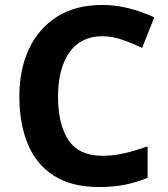

<svg xmlns="http://www.w3.org/2000/svg" viewBox="-20 -744 677 774"><path d="M393 -598Q306 -598 260 -533Q214 -468 214 -355Q214 -241 256.5 -178.5Q299 -116 393 -116Q437 -116 480.5 -126Q524 -136 575 -154V-27Q528 -8 482 1Q436 10 379 10Q269 10 197.5 -35.5Q126 -81 92 -163.5Q58 -246 58 -356Q58 -464 97 -547Q136 -630 210.5 -677Q285 -724 393 -724Q446 -724 499.5 -710.5Q553 -697 602 -674L553 -551Q513 -570 472.5 -584Q432 -598 393 -598Z"/></svg>

Font: Noto Sans Medefaidrin
Style: Bold
Weight: 700
Designer: Dalton Maag Ltd
Foundry: Dalton Maag Ltd
Version: Version 1.002; ttfautohint (v1.8.4.7-5d5b)